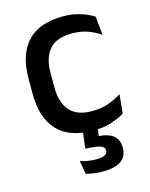

<svg xmlns="http://www.w3.org/2000/svg" viewBox="-107 -570 650 832"><g transform="rotate(-15 218.0 -154.0)"><path d="M257.5 11.5Q148.5 11.5 95.8 -46.2Q43 -104 43 -209.5V-280Q43 -386 96 -443.5Q149 -501 257.5 -501Q287.5 -501 312.8 -495.5Q338 -490 358.5 -481.2Q379 -472.5 393.5 -463L402 -379Q378 -396 346.5 -407.8Q315 -419.5 273 -419.5Q206 -419.5 173.8 -383.2Q141.5 -347 141.5 -278V-212Q141.5 -144.5 173.8 -108Q206 -71.5 273 -71.5Q315.5 -71.5 348 -83.2Q380.5 -95 406.5 -112L398 -27Q375 -12.5 339.2 -0.5Q303.5 11.5 257.5 11.5ZM279.5 -10.5 268.5 67.5 227.5 40Q236 39.5 244.5 39.2Q253 39 261.5 39.5Q311.5 41.5 335.8 60Q360 78.5 360 113.5V116.5Q360 156 331.5 174.8Q303 193.5 249.5 193.5Q229 193.5 209.8 190.5Q190.5 187.5 176 184L165 124Q180.5 129 198.8 132Q217 135 237 135Q261.5 135 274.5 128.5Q287.5 122 287.5 109.5V108.5Q287.5 93.5 270.5 87.2Q253.5 81 211 78.5Q206 78 204 78Q202 78 202 78L213 -10.5Z"/></g></svg>

Font: Anek Telugu Medium Medium
Style: Regular
Weight: 500
Version: Version 1.003